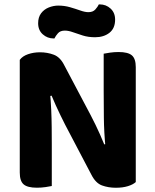

<svg xmlns="http://www.w3.org/2000/svg" viewBox="-20 -855 714 882"><path d="M70.8 -433.4 209.4 -434.8Q213.4 -392.4 215.3 -350.4Q217.2 -308.4 217.5 -269.2Q217.9 -230 217.9 -193.1V-0.5Q209.1 1.5 189.5 4.4Q169.8 7.3 149.7 7.3Q106.4 7.3 88.6 -8.1Q70.8 -23.4 70.8 -62.2ZM603.7 -176.2 464.8 -174.7Q457.8 -248.1 457.1 -313.9Q456.3 -379.8 456.3 -439.7V-608.3Q466.1 -610.3 485.2 -613.2Q504.4 -616 524.7 -616Q568 -616 585.8 -600.7Q603.7 -585.4 603.7 -546.6ZM603.7 -224.4V-321.1V-18.6Q590.9 -7 567.4 0.2Q543.9 7.5 511.7 7.5Q477.8 7.5 448.6 -3.1Q419.5 -13.8 400.2 -51.7L279.3 -282Q268.1 -304.4 257.3 -326.3Q246.6 -348.2 236.6 -370.4Q226.7 -392.7 217 -415.5L70.8 -382.8V-580Q83.3 -597.2 108.8 -606Q134.4 -614.8 163.5 -614.8Q197.4 -614.8 226.9 -603.7Q256.5 -592.7 275 -555.6L396.9 -325.2Q408.3 -303.6 419 -281.3Q429.6 -259.1 439.7 -236.8Q449.8 -214.5 458.8 -191.7ZM247.7 -829.3Q275.7 -829.3 301.3 -822Q326.8 -814.6 348.6 -806.9Q370.4 -799.1 385.8 -799.1Q406.9 -799.1 418 -811.6Q429.2 -824.2 434 -834.8H438.4Q467.1 -834.8 487.9 -815.7Q508.8 -796.6 508.8 -764.9Q508.8 -724.8 482.7 -704.3Q456.6 -683.9 416.8 -683.9Q385.7 -683.9 360.6 -691.8Q335.4 -699.6 315.1 -707Q294.7 -714.4 277.9 -714.4Q256.9 -714.4 246.2 -702.2Q235.6 -690.1 230 -678.4H226.3Q197.7 -678.4 176.5 -697.3Q155.2 -716.2 155.2 -748.3Q155.2 -775.9 168.8 -794Q182.3 -812 204 -820.7Q225.7 -829.3 247.7 -829.3Z"/></svg>

Font: Baloo Paaji 2
Style: Regular
Weight: 400
Designer: Shuchita Grover, Noopur Datye and Ek Type
Foundry: Ek Type
Version: Version 1.700